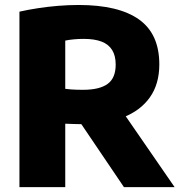

<svg xmlns="http://www.w3.org/2000/svg" viewBox="-20 -770 742 790"><path d="M60 0V-722Q95 -730 135.8 -736.2Q176.5 -742.5 219.2 -746Q262 -749.5 303.5 -749.5Q468 -749.5 551.8 -690Q635.5 -630.5 635.5 -505Q635.5 -424 596.5 -369.2Q557.5 -314.5 486.2 -286.8Q415 -259 318 -259Q299 -259 282.5 -259.8Q266 -260.5 248.5 -261V0ZM490 0 260 -340H464L698.5 0ZM322 -400.5Q389 -400.5 422.5 -424.5Q456 -448.5 456 -504.5Q456 -541 441.2 -564.5Q426.5 -588 397.5 -599Q368.5 -610 325 -610Q303.5 -610 284.5 -608.2Q265.5 -606.5 248.5 -603V-404.5Q261 -403 272.8 -402Q284.5 -401 296.8 -400.8Q309 -400.5 322 -400.5Z"/></svg>

Font: Encode Sans SC Condensed Thin ExtraBold
Style: Regular
Weight: 800
Version: Version 3.002